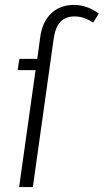

<svg xmlns="http://www.w3.org/2000/svg" viewBox="-20 -763 423 783"><path d="M383 -708 360 -671Q339 -684 321.5 -690Q304 -696 284 -696Q248 -696 227 -674.5Q206 -653 199 -606L114 0H58L125 -477H52L59 -523H132L144 -611Q152 -673 188.5 -708Q225 -743 282 -743Q334 -743 383 -708Z"/></svg>

Font: Fira Sans Extra Condensed Light
Style: Italic
Weight: 300
Width: 3
Italic angle: -8°
Designer: Carrois Corporate & Edenspiekermann AG
Foundry: Carrois Corporate GbR & Edenspiekermann AG
Version: Version 4.203